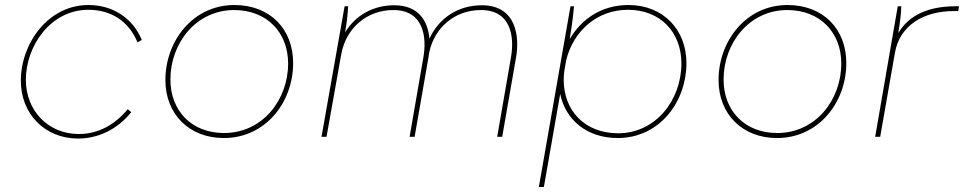

<svg xmlns="http://www.w3.org/2000/svg" viewBox="-20 -545 3846 765"><path d="M291 7C373 7 449 -31 503 -98L489 -110C436 -46 369 -11 294 -11C171 -11 83 -105 83 -227C83 -361 181 -506 332 -506C424 -506 494 -459 528 -376L545 -386C510 -470 433 -525 332 -525C172 -525 63 -372 63 -223C63 -92 158 7 291 7Z M872 5C1036 5 1148 -135 1148 -294C1148 -429 1056 -525 914 -525C748 -525 639 -381 639 -226C639 -91 733 5 872 5ZM873 -15C743 -15 659 -104 659 -228C659 -374 762 -505 913 -505C1043 -505 1128 -416 1128 -292C1128 -146 1025 -15 873 -15Z M1261 0H1281L1339 -325C1357 -433 1442 -505 1547 -505C1668 -505 1681 -398 1667 -317L1612 0H1632L1687 -315L1690 -335C1711 -437 1794 -505 1896 -505C2017 -505 2030 -398 2016 -317L1961 0H1981L2036 -315C2051 -400 2037 -524 1900 -524C1806 -524 1729 -474 1691 -391C1685 -459 1650 -524 1551 -524C1467 -524 1396 -484 1355 -416C1362 -456 1366 -493 1367 -520H1353Z M2127 200H2147L2212 -171C2233 -67 2319 5 2441 5C2608 5 2715 -139 2715 -294C2715 -426 2623 -525 2484 -525C2377 -525 2296 -469 2250 -389C2255 -420 2263 -471 2267 -520H2253ZM2443 -14C2309 -14 2226 -105 2226 -227C2226 -238 2227 -248 2228 -259L2236 -306C2265 -421 2358 -506 2482 -506C2611 -506 2695 -417 2695 -292C2695 -147 2593 -14 2443 -14Z M3076 5C3240 5 3352 -135 3352 -294C3352 -429 3260 -525 3118 -525C2952 -525 2843 -381 2843 -226C2843 -91 2937 5 3076 5ZM3077 -15C2947 -15 2863 -104 2863 -228C2863 -374 2966 -505 3117 -505C3247 -505 3332 -416 3332 -292C3332 -146 3229 -15 3077 -15Z M3467 0H3487L3546 -336C3565 -443 3659 -501 3781 -501H3798L3801 -520H3787C3681 -520 3602 -486 3559 -413C3566 -455 3571 -496 3571 -520H3557Z"/></svg>

Font: Fixel Display Thin
Style: Italic
Weight: 100
Italic angle: -10°
Designer: AlfaBravo + MacPaw
Foundry: Kyrylo Tkachov, Marchela Mozhyna, Serhii Makarenko, Maria Weinstein, Zakhar Kryvoshyya
Version: Version 1.210;Glyphs 3.2 (3217)